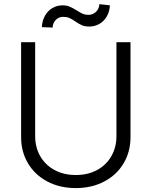

<svg xmlns="http://www.w3.org/2000/svg" viewBox="-20 -915 747 946"><path d="M623 -707V-239.3Q623 -167.5 589.1 -110.4Q555.2 -53.2 493.7 -20.8Q432.1 11.7 353.5 11.7Q274.4 11.7 213.1 -20.8Q151.9 -53.2 117.9 -110.4Q84 -167.5 84 -239.3V-707H153.3V-244.1Q153.3 -189 178.2 -145.5Q203.1 -102.1 248.5 -77.4Q293.9 -52.7 353.5 -52.7Q413.1 -52.7 458.5 -77.4Q503.9 -102.1 528.8 -145.8Q553.7 -189.5 553.7 -244.1V-707ZM288.1 -888.7Q307.6 -888.7 322.3 -882.6Q336.9 -876.5 357.4 -864.3Q374 -853 387.2 -847.4Q400.4 -841.8 416 -841.8Q437.5 -841.8 452.9 -856.7Q468.3 -871.6 469.7 -894.5L521.5 -888.7Q520 -857.9 506.1 -834Q492.2 -810.1 469.5 -797.1Q446.8 -784.2 419.9 -784.2Q398.4 -784.2 383.8 -790.5Q369.1 -796.9 350.6 -809.6Q335 -820.8 321.8 -826.4Q308.6 -832 291 -832Q269.5 -832 254.9 -816.9Q240.2 -801.8 239.3 -779.3L186.5 -781.2Q187.5 -812.5 201.2 -836.9Q214.8 -861.3 237.5 -875Q260.3 -888.7 288.1 -888.7Z"/></svg>

Font: Pretendard Light
Style: Regular
Weight: 300
Designer: Base glyphs from Inter by Rasmus Andersson; Hangeul glyphs from Noto Sans CJK(Source Han Sans) by Jang Soo-young and Kan
Foundry: Kil Hyung-jin
Version: Version 1.309